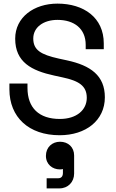

<svg xmlns="http://www.w3.org/2000/svg" viewBox="-20 -734 644 1062"><path d="M298 -714C168 -714 64 -639 64 -520C64 -390 155 -343 280 -316L326 -306C415 -287 460 -260 460 -193C460 -126 404 -76 311 -76C196 -76 132 -137 132 -248V-272H32V-240C32 -86 139 14 310 14C454 14 560 -67 560 -196C560 -316 481 -372 351 -400L305 -410C206 -432 164 -457 164 -521C164 -583 220 -624 298 -624C390 -624 454 -576 454 -486V-462H554V-494C554 -637 443 -714 298 -714ZM234 128C234 175 270 203 311 203C319 203 324 202 328 201V222C328 242 319 252 301 252H238V308H309C356 308 390 273 390 226V126C390 80 357 50 312 50C269 50 234 80 234 128Z"/></svg>

Font: Space Text Medium
Style: Regular
Weight: 500
Designer: Florian Karsten (Space Text), Colophon Foundry (Space Mono)
Foundry: Florian Karsten
Version: Version 1.003;PS 001.003;hotconv 1.0.88;makeotf.lib2.5.64775